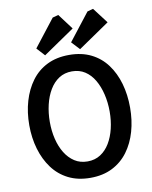

<svg xmlns="http://www.w3.org/2000/svg" viewBox="-99 -995 849 1071"><g transform="rotate(-10 326.0 -459.0)"><path d="M326 4Q255 4 201.5 -23Q148 -50 112.5 -98Q77 -146 58.5 -209Q40 -272 40 -344Q40 -417 58.5 -480Q77 -543 112.5 -591Q148 -639 201.5 -665.5Q255 -692 326 -692Q397 -692 450.5 -665.5Q504 -639 539.5 -591Q575 -543 593 -480Q611 -417 611 -344Q611 -272 593 -209Q575 -146 539.5 -98Q504 -50 450.5 -23Q397 4 326 4ZM326 -89Q368 -89 399.5 -109.5Q431 -130 452 -165Q473 -200 484 -245.5Q495 -291 495 -342Q495 -393 484 -439.5Q473 -486 452 -522Q431 -558 399.5 -578.5Q368 -599 326 -599Q284 -599 252.5 -578.5Q221 -558 199.5 -522Q178 -486 167 -439.5Q156 -393 156 -342Q156 -291 167 -245.5Q178 -200 199.5 -165Q221 -130 252.5 -109.5Q284 -89 326 -89ZM195 -713 153 -759 273 -913 306 -922 372 -834ZM393 -713 350 -759 470 -913 503 -922 570 -834Z"/></g></svg>

Font: Kreon Medium
Style: Regular
Weight: 500
Version: Version 2.002